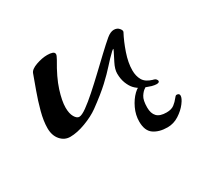

<svg xmlns="http://www.w3.org/2000/svg" viewBox="-105 -422 727 703"><g transform="rotate(-30 258.5 -71.0)"><path d="M92 6Q68 6 51.5 -13Q35 -32 35 -63Q35 -93 45 -130.5Q55 -168 68 -203.5Q81 -239 90 -264Q95 -278 120.5 -287Q146 -296 168 -296Q181 -296 189.5 -293Q198 -290 198 -282Q198 -280 196.5 -276Q195 -272 190 -263Q157 -208 143.5 -165.5Q130 -123 130 -95Q130 -70 138.5 -55.5Q147 -41 157 -41Q168 -41 189 -56Q210 -71 237 -95Q264 -119 292.5 -146Q321 -173 347.5 -198Q374 -223 394 -240Q411 -254 425 -254Q439 -254 447 -244.5Q455 -235 452 -229Q436 -199 423 -161Q410 -123 410 -91Q410 -67 420 -49.5Q430 -32 457 -24Q467 -22 470.5 -17.5Q474 -13 474 -10Q474 -3 462 -3Q455 -3 443 -6Q424 -12 408 -19Q392 -26 380 -39Q370 -50 363 -68Q356 -86 356 -109Q356 -127 368 -150.5Q380 -174 386 -186Q389 -192 389 -194Q389 -196 381 -189Q361 -170 342 -148.5Q323 -127 294.5 -100.5Q266 -74 218 -39Q193 -21 157 -7.5Q121 6 92 6ZM418 154Q383 154 360.5 138.5Q338 123 338 84Q338 56 350.5 29.5Q363 3 381 -14.5Q399 -32 417 -32Q419 -31 423 -27Q427 -23 427 -20Q427 -17 417.5 -11.5Q408 -6 398.5 8.5Q389 23 389 54Q389 79 401.5 92Q414 105 442 105Q463 105 475 95.5Q487 86 494 76.5Q501 67 505 67Q517 67 517 77Q517 88 503 106.5Q489 125 466.5 139.5Q444 154 418 154Z"/></g></svg>

Font: Grechen Fuemen
Style: Regular
Weight: 400
Designer: Robert E. Leuschke
Foundry: Robert E. Leuschke
Version: Version 1.010; ttfautohint (v1.8.3)